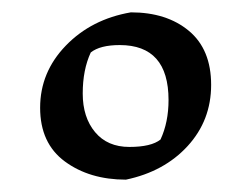

<svg xmlns="http://www.w3.org/2000/svg" viewBox="-20 -687 407 311"><path d="M192 -667Q250 -667 286 -637Q322 -607 322 -549.5Q322 -492 284 -450.5Q246 -409 184 -396Q125 -396 85 -425.5Q45 -455 45 -512.5Q45 -570 86.5 -613Q128 -656 192 -667ZM174 -614Q142 -614 127 -602Q114 -574 114 -535.5Q114 -497 134 -473Q154 -449 189.5 -449Q225 -449 240 -461Q253 -489 253 -525Q253 -614 174 -614Z"/></svg>

Font: Almendra SC
Style: Bold
Weight: 700
Designer: Ana Sanfelippo
Foundry: Ana Sanfelippo
Version: Version 1.003